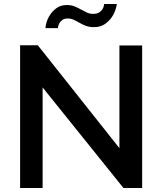

<svg xmlns="http://www.w3.org/2000/svg" viewBox="-20 -935 807 955"><path d="M192 -500V0H80V-710H168L574 -198V-709H687V0H594ZM447 -800Q424 -800 407 -806.5Q390 -813 375.5 -821.5Q361 -830 347 -836.5Q333 -843 317 -843Q300 -843 290.5 -836Q281 -829 276 -820.5Q271 -812 269.5 -804Q268 -796 268 -795H206Q206 -803 211 -822Q216 -841 228.5 -860.5Q241 -880 261.5 -895Q282 -910 313 -910Q335 -910 351.5 -903Q368 -896 382.5 -888Q397 -880 411.5 -873Q426 -866 444 -866Q462 -866 473 -873Q484 -880 489.5 -889Q495 -898 496.5 -905.5Q498 -913 498 -915H561Q561 -909 555.5 -890Q550 -871 537 -851Q524 -831 502 -815.5Q480 -800 447 -800Z"/></svg>

Font: Oxford Sans SemiBold
Style: Regular
Weight: 600
Designer: Matt McInerney, Pablo Impallari, Rodrigo Fuenzalida
Foundry: Matt McInerney, Pablo Impallari, Rodrigo Fuenzalida
Version: Version 3.000g; ttfautohint (v1.5) -l 8 -r 28 -G 28 -x 14 -D